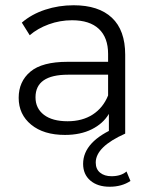

<svg xmlns="http://www.w3.org/2000/svg" viewBox="-20 -508 554 730"><path d="M456 -300V0H394V-75Q372 -38 329 -16.5Q286 5 227 5Q146 5 98.5 -34Q51 -73 51 -136Q51 -198 95.5 -235.5Q140 -273 237 -273H391V-303Q391 -365 356 -398Q321 -431 254 -431Q208 -431 165.5 -415.5Q123 -400 93 -374L63 -422Q100 -454 151.5 -471Q203 -488 260 -488Q355 -488 405.5 -440.5Q456 -393 456 -300ZM391 -145V-224H239Q115 -224 115 -138Q115 -96 147 -71.5Q179 -47 237 -47Q293 -47 332.5 -72.5Q372 -98 391 -145ZM296 115Q296 29 426 -25L456 0Q344 50 344 110Q344 135 360.5 148.5Q377 162 404 162Q440 162 461 144L476 180Q443 202 397 202Q351 202 323.5 178.5Q296 155 296 115Z"/></svg>

Font: Montserrat Ace
Style: Regular
Weight: 400
Designer: Julieta Ulanovsky
Foundry: Julieta Ulanovsky
Version: Version 1